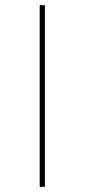

<svg xmlns="http://www.w3.org/2000/svg" viewBox="-20 -720 326 740"><path d="M133 -700H153V0H133Z"/></svg>

Font: Montserrat
Style: Regular
Weight: 400
Designer: Julieta Ulanovsky
Foundry: Julieta Ulanovsky
Version: Version 8.000